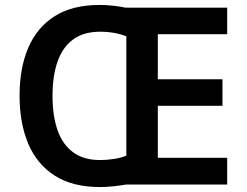

<svg xmlns="http://www.w3.org/2000/svg" viewBox="-20 -745 996 775"><path d="M382 -725Q408 -725 436.5 -722Q465 -719 487 -714H897V-607H617V-425H878V-318H617V-108H897V0H488Q466 4 437.5 7Q409 10 383 10Q273 10 201 -36Q129 -82 94 -165Q59 -248 59 -359Q59 -470 94 -552Q129 -634 200.5 -679.5Q272 -725 382 -725ZM385 -617Q318 -617 275.5 -586Q233 -555 212.5 -497Q192 -439 192 -358Q192 -277 212.5 -219Q233 -161 275.5 -130Q318 -99 384 -99Q412 -99 441 -103.5Q470 -108 490 -117V-598Q470 -607 441.5 -612Q413 -617 385 -617Z"/></svg>

Font: Noto Sans Cham SemiBold
Style: Regular
Weight: 600
Version: Version 2.002